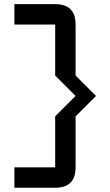

<svg xmlns="http://www.w3.org/2000/svg" viewBox="-20 -801 528 919"><path d="M341.8 -683.6V-439.5L439.5 -341.8L341.8 -244.1V0Q341.8 97.7 244.1 97.7H48.8V0H244.1V-244.1L341.8 -341.8L244.1 -439.5V-683.6H48.8V-781.2H244.1Q341.8 -781.2 341.8 -683.6Z"/></svg>

Font: BabelStone Runic Elder Futhark
Style: Regular
Weight: 400
Designer: Andrew West
Foundry: BabelStone
Version: Version 3.005 March 14, 2022